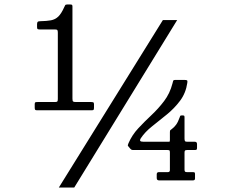

<svg xmlns="http://www.w3.org/2000/svg" viewBox="-20 -810 1040 860"><path d="M135.5 -328.5V-343.5Q135.5 -350.5 138.5 -351.8Q141.5 -353 148.5 -353H226Q234.5 -353 236.8 -355.5Q239 -358 239 -366.5V-663.5Q239 -672 237 -675Q235 -678 227 -678H159Q152.5 -678 149.2 -679.5Q146 -681 146 -688V-701Q146 -709.5 148.8 -712.2Q151.5 -715 160 -715Q189 -715.5 208 -719Q227 -722.5 240.8 -735.5Q254.5 -748.5 267.5 -777.5Q270 -782.5 271.8 -786.2Q273.5 -790 281.5 -790H292.5Q298.5 -790 301.5 -788.8Q304.5 -787.5 304.5 -781.5V-369Q304.5 -358 307.2 -355.5Q310 -353 321 -353H387.5Q393.5 -353 397.2 -351.8Q401 -350.5 401 -344V-329Q401 -321 399.5 -318.5Q398 -316 390.5 -316H147Q139.5 -316 137.5 -318.2Q135.5 -320.5 135.5 -328.5ZM709.5 -720H773.5L312.5 30H243.5ZM853.5 -30.5V-10Q853.5 -2 844 -2H692.5Q682 -2 682 -12.5V-29Q682 -39 691.5 -39H732Q741 -39 741 -48V-126Q741 -133.5 739.5 -135.8Q738 -138 730.5 -138H579.5Q572.5 -138 570 -139Q567.5 -140 564 -143.5L556 -153Q552 -157 552.5 -159.8Q553 -162.5 555.5 -168.5Q571.5 -205.5 599.5 -235.5Q627.5 -265.5 658.5 -294.5Q689.5 -323.5 715.2 -357.5Q741 -391.5 752.5 -436Q754.5 -443 755.5 -447.5Q756.5 -452 766 -452H805.5Q815 -452 817.8 -450Q820.5 -448 819 -439Q812.5 -393.5 786.8 -359Q761 -324.5 727 -297Q693 -269.5 661 -244Q629 -218.5 610.5 -190.5Q606 -183.5 608 -179.2Q610 -175 623.5 -175H735Q740 -175 740.5 -176.8Q741 -178.5 741 -183.5V-217.5Q741 -225.5 743 -227Q745 -228.5 749.5 -232Q760.5 -240 769 -251.8Q777.5 -263.5 784.5 -283.5Q786 -287.5 787 -290.2Q788 -293 794 -293H798Q804 -293 805.2 -291.2Q806.5 -289.5 806.5 -283.5V-189Q806.5 -180.5 808.8 -177.8Q811 -175 819.5 -175H853Q862.5 -175 862.5 -164.5V-148Q862.5 -141.5 860.5 -139.8Q858.5 -138 851.5 -138H818Q810.5 -138 808.5 -135.5Q806.5 -133 806.5 -126V-50.5Q806.5 -43.5 808.8 -41.2Q811 -39 818.5 -39H843Q849 -39 851.2 -37.8Q853.5 -36.5 853.5 -30.5Z"/></svg>

Font: Besley Medium
Style: Regular
Weight: 500
Designer: Owen Earl
Foundry: indestructible type*
Version: Version 2.001; ttfautohint (v1.8.3)